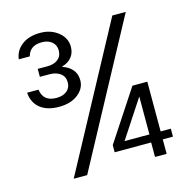

<svg xmlns="http://www.w3.org/2000/svg" viewBox="-105 -809 889 910"><g transform="rotate(-15 340.0 -354.5)"><path d="M41 -614Q46 -656 80.5 -682.5Q115 -709 171 -709Q223 -709 259 -680Q295 -651 295 -608Q295 -578 278 -557Q261 -536 231 -528V-526Q260 -517 278.5 -496Q297 -475 297 -443Q297 -403 261.5 -375Q226 -347 167 -347Q110 -347 76 -374Q42 -401 38 -451H94Q102 -391 167 -391Q199 -391 218 -406.5Q237 -422 237 -449Q237 -477 216.5 -492.5Q196 -508 164 -508H116V-547H164Q196 -547 215.5 -562.5Q235 -578 235 -606Q235 -632 216.5 -648Q198 -664 167 -664Q108 -664 95 -614ZM589 -700 212 0H146L523 -700ZM652 -71H602V0H545V-71H366V-106L529 -354H602V-110H652ZM547 -296 425 -110H547Z"/></g></svg>

Font: Poppins-Tabular Light
Style: Regular
Weight: 300
Designer: Ninad Kale (Devanagari), Jonny Pinhorn (Latin)
Foundry: Indian Type Foundry
Version: Version 4.004